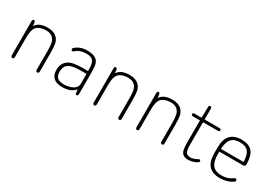

<svg xmlns="http://www.w3.org/2000/svg" viewBox="6 -1100 2404 1707"><g transform="rotate(30 1208.5 -246.5)"><path d="M109 -330Q108 -365 103.5 -373.5Q99 -382 92 -382Q85 -382 81 -377Q77 -372 77 -364V-12Q77 -2 81.5 3Q86 8 93 8Q101 8 105 3Q109 -2 109 -12V-202Q109 -248 114 -273.5Q119 -299 131 -316Q145 -335 172 -345.5Q199 -356 232 -356Q298 -356 321 -303Q327 -290 330 -264Q333 -238 333 -202V-12Q333 -2 337.5 3Q342 8 349 8Q357 8 361 3Q365 -2 365 -12V-205Q365 -237 363 -261Q361 -285 358 -298Q336 -384 231 -384Q188 -384 158 -371Q128 -358 109 -330Z M734 -228Q723 -229 715 -229Q707 -229 701 -229Q695 -229 688 -229Q632 -229 595 -222.5Q558 -216 537 -202Q485 -169 485 -98Q485 -45 515 -17.5Q545 10 604 10Q649 10 681.5 -3Q714 -16 736 -42Q738 -9 741.5 -0.5Q745 8 752 8Q760 8 763.5 3Q767 -2 767 -10V-226Q767 -276 763.5 -299.5Q760 -323 751 -338Q738 -361 709.5 -372.5Q681 -384 640 -384Q603 -384 573 -373.5Q543 -363 517 -340Q511 -334 511 -327Q511 -321 515.5 -316.5Q520 -312 526 -312Q532 -312 539 -318Q558 -337 585 -346.5Q612 -356 644 -356Q695 -356 714.5 -332.5Q734 -309 734 -247ZM735 -199V-101Q735 -70 713.5 -51.5Q692 -33 662 -25.5Q632 -18 606 -18Q561 -18 539.5 -36.5Q518 -55 518 -95Q518 -134 533 -157Q548 -180 583 -190Q618 -200 678 -200Q692 -200 706.5 -200Q721 -200 735 -199Z M950 -330Q949 -365 944.5 -373.5Q940 -382 933 -382Q926 -382 922 -377Q918 -372 918 -364V-12Q918 -2 922.5 3Q927 8 934 8Q942 8 946 3Q950 -2 950 -12V-202Q950 -248 955 -273.5Q960 -299 972 -316Q986 -335 1013 -345.5Q1040 -356 1073 -356Q1139 -356 1162 -303Q1168 -290 1171 -264Q1174 -238 1174 -202V-12Q1174 -2 1178.5 3Q1183 8 1190 8Q1198 8 1202 3Q1206 -2 1206 -12V-205Q1206 -237 1204 -261Q1202 -285 1199 -298Q1177 -384 1072 -384Q1029 -384 999 -371Q969 -358 950 -330Z M1389 -330Q1388 -365 1383.5 -373.5Q1379 -382 1372 -382Q1365 -382 1361 -377Q1357 -372 1357 -364V-12Q1357 -2 1361.5 3Q1366 8 1373 8Q1381 8 1385 3Q1389 -2 1389 -12V-202Q1389 -248 1394 -273.5Q1399 -299 1411 -316Q1425 -335 1452 -345.5Q1479 -356 1512 -356Q1578 -356 1601 -303Q1607 -290 1610 -264Q1613 -238 1613 -202V-12Q1613 -2 1617.5 3Q1622 8 1629 8Q1637 8 1641 3Q1645 -2 1645 -12V-205Q1645 -237 1643 -261Q1641 -285 1638 -298Q1616 -384 1511 -384Q1468 -384 1438 -371Q1408 -358 1389 -330Z M1815 -346V-110Q1815 -77 1819 -54Q1823 -31 1833 -17Q1851 10 1897 10Q1919 10 1942.5 3.5Q1966 -3 1982 -12.5Q1998 -22 1998 -30Q1998 -36 1994 -40Q1990 -44 1984 -44Q1983 -44 1980.5 -43.5Q1978 -43 1976 -41Q1957 -30 1939 -24Q1921 -18 1904 -18Q1872 -18 1859.5 -38Q1847 -58 1847 -110V-346H2000Q2008 -346 2012.5 -349.5Q2017 -353 2017 -360Q2017 -367 2012.5 -370.5Q2008 -374 2000 -374H1847V-486Q1847 -494 1843.5 -498.5Q1840 -503 1833 -503Q1818 -503 1818 -486L1815 -374H1743Q1735 -374 1730.5 -370.5Q1726 -367 1726 -360Q1726 -353 1730.5 -349.5Q1735 -346 1743 -346Z M2103 -192H2345Q2356 -192 2362.5 -197.5Q2369 -203 2369 -213Q2369 -258 2360.5 -290.5Q2352 -323 2334 -344Q2298 -384 2224 -384Q2148 -384 2109.5 -342Q2071 -300 2071 -214V-160Q2071 -74 2108.5 -32Q2146 10 2223 10Q2261 10 2292.5 1Q2324 -8 2349 -25Q2357 -30 2359.5 -34Q2362 -38 2362 -42Q2362 -49 2357.5 -53.5Q2353 -58 2347 -58Q2342 -58 2335 -53Q2311 -35 2284 -26.5Q2257 -18 2225 -18Q2161 -18 2132 -53.5Q2103 -89 2103 -165ZM2336 -220H2103Q2106 -291 2134.5 -323.5Q2163 -356 2223 -356Q2282 -356 2308 -324.5Q2334 -293 2336 -220Z"/></g></svg>

Font: Beiruti ExtraLight
Style: Regular
Weight: 250
Designer: Arlette Boutros
Foundry: Boutros
Version: Version 1.41